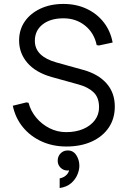

<svg xmlns="http://www.w3.org/2000/svg" viewBox="-20 -732 653 975"><path d="M317 12Q248 12 191 -14Q134 -40 96 -86.5Q58 -133 45 -195L114 -212L125 -210Q136 -168 164 -134.5Q192 -101 231.5 -81Q271 -61 316 -61Q365 -61 402.5 -77Q440 -93 461.5 -121.5Q483 -150 483 -187Q483 -237 455 -263.5Q427 -290 379 -303L242 -341Q161 -364 119 -413Q77 -462 77 -526Q77 -581 105.5 -622.5Q134 -664 185 -688Q236 -712 302 -712Q367 -712 419.5 -687.5Q472 -663 506.5 -619Q541 -575 552 -516L482 -501L471 -503Q458 -565 412 -602Q366 -639 302 -639Q236 -639 196.5 -608Q157 -577 157 -525Q157 -484 185 -457Q213 -430 266 -415L403 -377Q479 -356 521 -308.5Q563 -261 563 -191Q563 -130 532.5 -84.5Q502 -39 446.5 -13.5Q391 12 317 12ZM283 223V174Q306 169 319 155Q332 141 332 123Q332 107 328 98L359 80Q362 90 362 100Q362 115 354 122Q346 129 337 131.5Q328 134 324 134Q302 134 287.5 119.5Q273 105 273 84Q273 62 287.5 47Q302 32 324 32Q352 32 367.5 56Q383 80 383 110Q383 131 373 155Q363 179 341.5 198Q320 217 283 223Z"/></svg>

Font: Fustat
Style: Regular
Weight: 400
Designer: Mohamed Gaber, Khaled Hosny, Laura Garcia Mut
Foundry: Kief Type Foundry, Alif Type Foundry, Hard Type Foundry
Version: Version 1.007